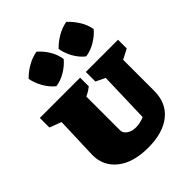

<svg xmlns="http://www.w3.org/2000/svg" viewBox="-234 -952 1092 1092"><g transform="rotate(-45 312.5 -406.0)"><path d="M315 12Q195 12 127.5 -41.5Q60 -95 60 -183L69 -440L-2 -467V-544H322V-474Q309 -464 298.5 -457.5Q288 -451 271 -443V-171Q271 -150 292.5 -134.5Q314 -119 347 -119Q364 -119 383.5 -123.5Q403 -128 415 -134L424 -440L368 -467V-544H627V-474Q608 -464 588.5 -454Q569 -444 567 -443V-193Q567 -95 500 -41.5Q433 12 315 12ZM251 -824Q283 -796 304 -760.5Q325 -725 331 -685Q306 -655 268.5 -632.5Q231 -610 192 -605Q162 -629 140 -667Q118 -705 110 -746Q138 -775 174.5 -796Q211 -817 251 -824ZM491 -824Q521 -796 543 -760.5Q565 -725 572 -685Q547 -655 509 -632.5Q471 -610 432 -605Q401 -629 379.5 -667Q358 -705 351 -746Q379 -775 415 -796Q451 -817 491 -824Z"/></g></svg>

Font: Piazzolla SC Black
Style: Regular
Weight: 900
Designer: Juan Pablo del Peral
Foundry: Huerta Tipografica
Version: Version 1.330